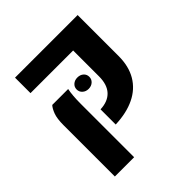

<svg xmlns="http://www.w3.org/2000/svg" viewBox="-212 -731 1079 1079"><g transform="rotate(-45 328.0 -191.0)"><path d="M79.1 0ZM293 -120.6Q353.5 -123 385.7 -157.5Q418 -191.9 418 -257.8V-463.4H79.1V-586.4H576.7V-260.7Q576.7 -179.2 543 -122.1Q509.3 -64.9 445.8 -34.2Q382.3 -3.4 293 0ZM83 -204.1Q83 -256.8 94 -286.1Q105 -315.4 118.7 -330.1H245.1Q236.3 -288.6 236.3 -221.2V203.1H83ZM276.9 -294.4Q276.9 -314 291.3 -326.7Q305.7 -339.4 327.1 -339.4Q349.6 -339.4 363.8 -326.7Q377.9 -314 377.9 -294.4Q377.9 -274.9 363.5 -262Q349.1 -249 327.1 -249Q305.7 -249 291.3 -262Q276.9 -274.9 276.9 -294.4Z"/></g></svg>

Font: Heebo ExtraBold
Style: Regular
Weight: 800
Designer: Oded Ezer
Foundry: Meir Sadan
Version: Version 2.001; ttfautohint (v1.5.14-ce02) -l 8 -r 50 -G 200 